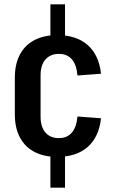

<svg xmlns="http://www.w3.org/2000/svg" viewBox="-20 -810 519 880"><path d="M278 -790V-634H211V-790ZM278 -106V50H211V-106ZM242 -91Q181 -91 137.5 -114Q94 -137 71 -180.5Q48 -224 48 -286V-454Q48 -516 71 -559.5Q94 -603 137.5 -626Q181 -649 242 -649Q331 -649 382.5 -603Q434 -557 443 -472L335 -464Q331 -513 309.5 -538Q288 -563 250 -563Q211 -563 188.5 -537.5Q166 -512 166 -465V-275Q166 -229 188 -203Q210 -177 250 -177Q288 -177 309.5 -202.5Q331 -228 335 -276L443 -268Q434 -183 382.5 -137Q331 -91 242 -91Z"/></svg>

Font: Pathway Extreme Condensed SemiBold
Style: Regular
Weight: 600
Width: 3
Version: Version 1.001;gftools[0.9.26]